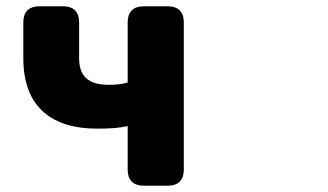

<svg xmlns="http://www.w3.org/2000/svg" viewBox="-20 -549 1040 609"><path d="M385 -149V-10C385 22 403 40 435 40H513C545 40 563 22 563 -10V-479C563 -511 545 -529 513 -529H435C403 -529 385 -511 385 -479V-287C366 -282 349 -280 325 -280C258 -280 231 -309 231 -364V-479C231 -511 213 -529 181 -529H104C72 -529 54 -511 54 -479V-364C54 -203 152 -141 287 -141C334 -141 356 -143 385 -149Z"/></svg>

Font: コーポレート・ロゴ（ラウンド）ver3 Bold
Style: Regular
Weight: 700
Designer: [KANA_main] LOGOTYPE.JP [Source Han Sans] Ryoko NISHIZUKA 西塚涼子 (kana, bopomofo & ideographs); Paul D. Hunt (Latin, Greek
Version: Version 12.001;FEAKit 1.0